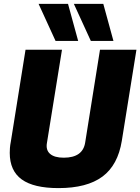

<svg xmlns="http://www.w3.org/2000/svg" viewBox="-20 -955 720 985"><path d="M280 10Q153 10 91.5 -34.5Q30 -79 30 -171Q30 -183 31 -196.5Q32 -210 36 -231L111 -700H298L221 -223Q214 -186 236.5 -166Q259 -146 307 -146Q405 -146 417 -224L493 -700H680L605 -233Q585 -108 505.5 -49Q426 10 280 10ZM265 -745 178 -935H329L381 -745ZM446 -745 359 -935H510L562 -745Z"/></svg>

Font: Georama ExtraBold
Style: Italic
Weight: 800
Italic angle: -9°
Version: Version 1.001